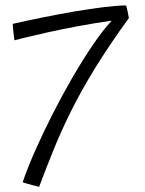

<svg xmlns="http://www.w3.org/2000/svg" viewBox="-20 -702 546 724"><path d="M127.5 2.5Q121 1 107.5 -2.5Q94 -6 81.8 -9.5Q69.5 -13 65.5 -15Q82.5 -65.5 111.2 -130.8Q140 -196 175.8 -266.8Q211.5 -337.5 250.8 -405.5Q290 -473.5 328.5 -530.2Q367 -587 401 -624Q337 -615 274 -603.2Q211 -591.5 158.8 -579.8Q106.5 -568 73 -559.8Q39.5 -551.5 34.5 -550Q33.5 -555 32 -568.2Q30.5 -581.5 29.2 -594.5Q28 -607.5 28 -612Q80 -624 140.8 -636.2Q201.5 -648.5 261.5 -658.8Q321.5 -669 372.5 -675.2Q423.5 -681.5 455.5 -681.5Q458 -674 461.5 -657.5Q465 -641 466 -634Q392.5 -532.5 340.2 -447.8Q288 -363 250.5 -288Q213 -213 184 -142Q155 -71 127.5 2.5Z"/></svg>

Font: Grandstander ExtraLight
Style: Regular
Weight: 200
Designer: Tyler Finck
Foundry: Etcetera Type Co
Version: Version 1.200; ttfautohint (v1.8.3)